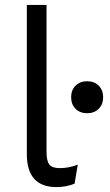

<svg xmlns="http://www.w3.org/2000/svg" viewBox="-20 -750 447 780"><path d="M169 -730V-134Q169 -96 180.5 -81.5Q192 -67 223 -67Q259 -67 296 -81L283 -4Q250 10 209 10Q89 10 89 -124V-730ZM287 -402Q305 -420 334 -420Q363 -420 381 -402Q399 -384 399 -355Q399 -326 381 -308Q363 -290 334 -290Q305 -290 287 -308Q269 -326 269 -355Q269 -384 287 -402Z"/></svg>

Font: Work Sans
Style: Regular
Weight: 400
Designer: Wei Huang
Foundry: Wei Huang
Version: Version 1.032;PS 001.032;hotconv 1.0.70;makeotf.lib2.5.58329